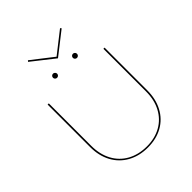

<svg xmlns="http://www.w3.org/2000/svg" viewBox="-259 -1102 1256 1256"><g transform="rotate(-45 368.5 -474.5)"><path d="M105 -265V-658H116V-265Q116 -187 147.5 -128Q179 -69 237 -37Q295 -5 371 -5Q446 -5 502.5 -37Q559 -69 590 -127.5Q621 -186 621 -264V-658H632V-264Q632 -183 599.5 -122Q567 -61 508 -28Q449 5 371 5Q292 5 231.5 -28.5Q171 -62 138 -123Q105 -184 105 -265ZM523 -946 367 -824 212 -946 219 -954 368 -838 516 -954ZM292 -757Q292 -749 286.5 -743.5Q281 -738 273 -738Q265 -738 259.5 -743.5Q254 -749 254 -757Q254 -765 259.5 -770.5Q265 -776 273 -776Q280 -776 286 -770.5Q292 -765 292 -757ZM476 -757Q476 -749 470.5 -743.5Q465 -738 457 -738Q449 -738 443.5 -743.5Q438 -749 438 -757Q438 -765 443.5 -770.5Q449 -776 457 -776Q465 -776 470.5 -770.5Q476 -765 476 -757Z"/></g></svg>

Font: Ysabeau Hairline
Style: Regular
Weight: 100
Designer: Christian Thalmann (Catharsis Fonts)
Version: Version 0.003